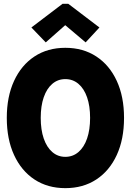

<svg xmlns="http://www.w3.org/2000/svg" viewBox="-20 -978 686 1006"><path d="M322.3 7.8Q229.5 7.8 160.6 -37.6Q91.8 -83 53.7 -165.8Q15.6 -248.5 15.6 -360.4Q15.6 -471.7 53.7 -554.2Q91.8 -636.7 160.6 -682.1Q229.5 -727.5 322.3 -727.5Q415.5 -727.5 484.6 -682.1Q553.7 -636.7 591.8 -554.2Q629.9 -471.7 629.9 -360.4Q629.9 -248.5 591.8 -165.8Q553.7 -83 484.6 -37.6Q415.5 7.8 322.3 7.8ZM322.3 -156.2Q361.8 -156.2 391.1 -181.4Q420.4 -206.5 436.3 -252.4Q452.1 -298.3 452.1 -360.4Q452.1 -422.4 436.3 -468Q420.4 -513.7 391.1 -538.6Q361.8 -563.5 322.3 -563.5Q283.2 -563.5 254.2 -538.8Q225.1 -514.2 209.2 -468.5Q193.4 -422.9 193.4 -360.4Q193.4 -297.9 209.2 -252Q225.1 -206.1 254.2 -181.2Q283.2 -156.2 322.3 -156.2ZM219.7 -755.9 144.5 -834 307.6 -958H337.9L501 -834L428.7 -755.9L322.3 -845.7H321.3Z"/></svg>

Font: Reddit Sans Condensed Black
Style: Regular
Weight: 900
Designer: Stephen Hutchings
Foundry: Reddit
Version: Version 1.014